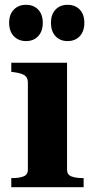

<svg xmlns="http://www.w3.org/2000/svg" viewBox="-20 -779 387 799"><path d="M88 -608Q57 -608 37.5 -628.5Q18 -649 18 -684Q18 -719 37.5 -739Q57 -759 88 -759Q120 -759 139 -739Q158 -719 158 -684Q158 -649 139 -628.5Q120 -608 88 -608ZM261 -608Q230 -608 211 -628.5Q192 -649 192 -684Q192 -719 211 -739Q230 -759 261 -759Q293 -759 312 -739Q331 -719 331 -684Q331 -649 312 -628.5Q293 -608 261 -608ZM259 -518V-73Q259 -52 277 -45Q295 -38 322 -38H328V0H27V-38H33Q60 -38 78 -45Q96 -52 96 -73V-435Q96 -456 83 -465Q70 -474 42 -478L27 -480V-518Z"/></svg>

Font: Roboto Serif 120pt Expanded SemiBold
Style: Regular
Weight: 600
Width: 7
Designer: Greg Gazdowicz
Foundry: Commercial Type
Version: Version 1.008